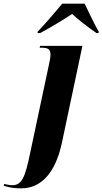

<svg xmlns="http://www.w3.org/2000/svg" viewBox="-148 -786 558 1046"><path d="M57 -613V-606H71C132 -639 205 -683 245 -710C275 -682 320 -646 377 -606H389L390 -613C370 -647 332 -727 313 -766H191C151 -718 101 -659 57 -613ZM-32 240C67 240 151 169 189 -7L301 -536H70L68 -526H78C117 -526 127 -516 127 -488C127 -473 123 -454 118 -431L16 49C-11 180 -29 223 -81 223C-94 223 -116 219 -125 216L-128 226C-95 236 -72 240 -32 240Z"/></svg>

Font: Noto Serif Display Condensed ExtraBold
Style: Italic
Weight: 800
Width: 3
Italic angle: -12°
Designer: Monotype Design Team
Foundry: Monotype Imaging Inc.
Version: Version 2.009